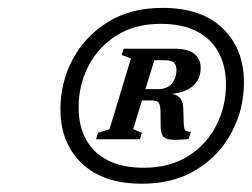

<svg xmlns="http://www.w3.org/2000/svg" viewBox="-20 -708 624 475"><path d="M452.5 -382 446.5 -364Q416 -361 401.2 -362.8Q386.5 -364.5 381.8 -373.2Q377 -382 377.5 -400.5L377 -433.5Q376.5 -448.5 372.5 -454Q368.5 -459.5 354 -459.5H299.5L309 -487.5H371.5Q393 -487.5 404.8 -501Q416.5 -514.5 416.5 -535.5Q416.5 -547 410 -553Q403.5 -559 388 -559H332L336 -587.5H411Q447 -587.5 461.8 -574Q476.5 -560.5 476.5 -540.5Q476.5 -511 456 -494Q435.5 -477 392 -474.5L391 -477.5Q414 -476.5 423.8 -467.2Q433.5 -458 433.5 -436.5L434.5 -405Q435 -389.5 438.2 -385.8Q441.5 -382 452.5 -382ZM370.5 -587.5 309.5 -388.5 331 -379.5 326 -363.5H217.5L222.5 -379.5L251 -388.5L304 -563.5L281 -572L286 -587.5ZM335.5 -293Q400 -293 445.5 -321.8Q491 -350.5 515 -397.5Q539 -444.5 539 -499Q539 -545 520.5 -578.8Q502 -612.5 466.2 -630.8Q430.5 -649 377.5 -649Q313.5 -649 268 -620Q222.5 -591 198.5 -544.2Q174.5 -497.5 174.5 -442.5Q174.5 -396.5 192.8 -363Q211 -329.5 247 -311.2Q283 -293 335.5 -293ZM382 -688.5Q478.5 -688.5 531 -637.8Q583.5 -587 583.5 -504Q583.5 -438 553.2 -380.8Q523 -323.5 466.5 -288.5Q410 -253.5 331 -253.5Q235 -253.5 182.2 -304Q129.5 -354.5 129.5 -437.5Q129.5 -504 159.8 -561Q190 -618 246.5 -653.2Q303 -688.5 382 -688.5Z"/></svg>

Font: Newsreader 16pt 16pt SemiBold
Style: Italic
Weight: 600
Italic angle: -17°
Version: Version 1.003